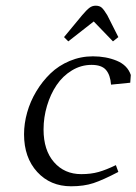

<svg xmlns="http://www.w3.org/2000/svg" viewBox="-20 -651 482 678"><path d="M64.9 -176.8Q64.9 -214.8 75.9 -253.9Q86.9 -293 108.2 -328.4Q129.4 -363.8 158.2 -391.6Q187 -419.4 226.1 -435.8Q265.1 -452.1 308.1 -452.1Q354.5 -452.1 392.3 -436.5Q430.2 -420.9 441.9 -386.2L439.9 -358.9L372.1 -352.1Q369.6 -386.2 354.2 -404.1Q338.9 -421.9 303.2 -421.9Q266.1 -421.9 233.9 -402.3Q201.7 -382.8 179.9 -350.6Q158.2 -318.4 146 -277.3Q133.8 -236.3 133.8 -193.8Q133.8 -120.6 170.7 -78.4Q207.5 -36.1 267.1 -36.1Q301.3 -36.1 328.1 -43.7Q355 -51.3 389.2 -67.9L397.9 -43.9Q343.8 -15.6 310.1 -4.4Q276.4 6.8 231 6.8Q157.7 6.8 111.3 -43.9Q64.9 -94.7 64.9 -176.8ZM206.1 -520 270 -597.2Q286.1 -616.2 295.9 -623.5Q305.7 -630.9 317.9 -630.9Q331.5 -630.9 339.4 -623.8Q347.2 -616.7 358.9 -597.2L397.9 -520L378.9 -504.9L311 -575.2L221.2 -504.9Z"/></svg>

Font: Dehuti
Style: Italic
Weight: 400
Version: Version 1.2